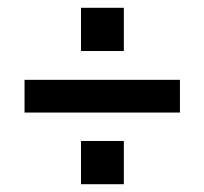

<svg xmlns="http://www.w3.org/2000/svg" viewBox="-20 -526 525 493"><path d="M188 -506H298V-395H188ZM43 -321H442V-237H43ZM188 -164H298V-53H188Z"/></svg>

Font: Cabin Medium
Style: Regular
Weight: 500
Designer: Pablo Impallari
Foundry: Pablo Impallari. http://www.impallari.com Igino Marini. http://www.ikern.com
Version: Version 2.001